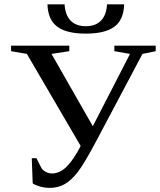

<svg xmlns="http://www.w3.org/2000/svg" viewBox="-20 -868 748 897"><path d="M31.7 -628.9V-654.8H303.7V-628.9L220.7 -616.2L413.6 -278.3L587.4 -616.2L514.2 -628.9V-654.8H707.5V-628.9L645.5 -616.2L431.2 -211.9Q375 -106 345 -66.4Q314.9 -26.9 283.4 -8.5Q252 9.8 211.9 9.8Q189.9 9.8 168.5 3.9Q147 -2 132.8 -11.2L128.4 -128.9H150.4L174.3 -81.5Q182.6 -70.3 196 -64Q209.5 -57.6 223.1 -57.6Q258.8 -57.6 290.8 -88.9Q322.8 -120.1 356.9 -186L105.5 -616.2ZM380.9 -710.9Q291.5 -710.9 247.8 -743.2Q204.1 -775.4 201.7 -847.7H281.7Q284.7 -797.4 310.1 -771.5Q335.4 -745.6 380.9 -745.6Q426.3 -745.6 451.7 -771.5Q477.1 -797.4 480 -847.7H560.1Q557.6 -774.9 513.9 -742.9Q470.2 -710.9 380.9 -710.9Z"/></svg>

Font: Liberation Serif
Style: Regular
Weight: 400
Designer: Steve Matteson
Foundry: Ascender Corporation
Version: Version 2.1.5